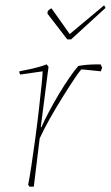

<svg xmlns="http://www.w3.org/2000/svg" viewBox="-20 -696 413 716"><path d="M90 0 85 -7Q90 -31 97 -77.5Q104 -124 111.5 -179Q119 -234 125 -287Q131 -340 135 -379Q139 -418 139 -430L56 -418Q52 -422 52 -430Q69 -433 98.5 -439.5Q128 -446 154 -456L161 -447L132 -222L134 -221Q146 -248 163.5 -281Q181 -314 200.5 -346.5Q220 -379 239 -406.5Q258 -434 272 -450Q288 -453 305.5 -454.5Q323 -456 355 -456L361 -444L356 -430Q352 -431 338 -432Q324 -433 308 -435Q292 -437 283 -437Q274 -427 255 -398.5Q236 -370 212 -331.5Q188 -293 165.5 -253Q143 -213 128 -180L106 0ZM231 -549 157 -645 158 -654Q163 -661 172 -665L240 -569L368 -676Q373 -671 373 -666L245 -549Z"/></svg>

Font: Labrada Thin
Style: Italic
Weight: 100
Italic angle: -7°
Designer: Mercedes Jáuregui
Foundry: Omnibus-Type Team
Version: Version 1.000; ttfautohint (v1.8.4.7-5d5b)